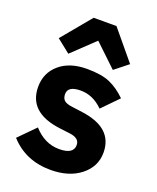

<svg xmlns="http://www.w3.org/2000/svg" viewBox="-148 -882 801 981"><g transform="rotate(20 252.0 -391.0)"><path d="M130 -577 57 -635 189 -794H313L445 -635L372 -577L251 -692ZM247 12Q111 12 26 -82L113 -170Q173 -103 252 -103Q330 -103 330 -153Q330 -190 277 -197L220 -204Q43 -226 43 -366Q43 -442 98.5 -489.5Q154 -537 247 -537Q325 -537 371 -517.5Q417 -498 461 -455L376 -368Q322 -422 255 -422Q185 -422 185 -378Q185 -356 197 -344.5Q209 -333 240 -329L299 -321Q472 -298 472 -163Q472 -87 409.5 -37.5Q347 12 247 12Z"/></g></svg>

Font: Anuphan
Style: Bold
Weight: 700
Designer: Mike Abbink, Paul van der Laan, Pieter van Rosmalen, Mint Tantisuwanna
Foundry: Bold Monday; Cadson Demak
Version: Version 3.002;hotconv 1.0.109;makeotfexe 2.5.65596